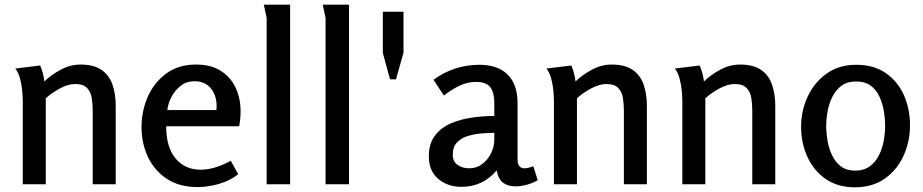

<svg xmlns="http://www.w3.org/2000/svg" viewBox="-20 -785 3934 818"><path d="M151 -506Q165 -474 169 -438Q199 -467 239.5 -488.5Q280 -510 323 -510Q379 -510 412 -487.5Q445 -465 459 -425Q473 -385 473 -334V0H375V-313Q375 -341 371 -367Q367 -393 351 -410Q335 -427 300 -427Q269 -427 233 -407Q197 -387 175 -366V0H77V-354Q77 -373 74.5 -399.5Q72 -426 65 -451.5Q58 -477 45 -493Z M815 -510Q879 -510 921 -483Q963 -456 984 -411Q1005 -366 1005 -310Q1005 -280 999 -247H688Q688 -158 728 -110Q768 -62 835 -62Q894 -62 963 -100L995 -43Q960 -15 913 -1.5Q866 12 822 12Q744 12 691 -23Q638 -58 610.5 -116Q583 -174 583 -244Q583 -312 609.5 -372.5Q636 -433 688 -471.5Q740 -510 815 -510ZM808 -439Q775 -439 750.5 -420Q726 -401 711 -373Q696 -345 693 -316H902Q907 -370 881.5 -404.5Q856 -439 808 -439Z M1216 -765V0H1116V-709L1104 -765Z M1467 -765V0H1367V-709L1355 -765Z M1642 -447Q1641 -450 1636 -467.5Q1631 -485 1625.5 -506Q1620 -527 1615.5 -543Q1611 -559 1611 -560V-735H1699V-560L1667 -447Z M2022 -509Q2101 -509 2143 -467Q2185 -425 2185 -346V-109Q2185 -85 2193 -76.5Q2201 -68 2214 -68Q2223 -68 2233 -70.5Q2243 -73 2252 -77L2271 -17Q2252 -6 2226.5 1.5Q2201 9 2176 9Q2145 9 2124 -6Q2103 -21 2096 -59Q2037 11 1946 11Q1887 11 1847 -23Q1807 -57 1807 -119Q1807 -174 1834 -208.5Q1861 -243 1903.5 -260.5Q1946 -278 1994.5 -284.5Q2043 -291 2086 -291V-349Q2086 -390 2069 -413Q2052 -436 2008 -436Q1971 -436 1937 -419.5Q1903 -403 1871 -378L1827 -445Q1870 -477 1919.5 -493Q1969 -509 2022 -509ZM2086 -219Q2062 -219 2031.5 -216.5Q2001 -214 1973 -205.5Q1945 -197 1927 -178Q1909 -159 1909 -126Q1909 -97 1929.5 -82.5Q1950 -68 1979 -68Q2011 -68 2035 -86.5Q2059 -105 2072.5 -133Q2086 -161 2086 -191Z M2414 -506Q2428 -474 2432 -438Q2462 -467 2502.5 -488.5Q2543 -510 2586 -510Q2642 -510 2675 -487.5Q2708 -465 2722 -425Q2736 -385 2736 -334V0H2638V-313Q2638 -341 2634 -367Q2630 -393 2614 -410Q2598 -427 2563 -427Q2532 -427 2496 -407Q2460 -387 2438 -366V0H2340V-354Q2340 -373 2337.5 -399.5Q2335 -426 2328 -451.5Q2321 -477 2308 -493Z M2961 -506Q2975 -474 2979 -438Q3009 -467 3049.5 -488.5Q3090 -510 3133 -510Q3189 -510 3222 -487.5Q3255 -465 3269 -425Q3283 -385 3283 -334V0H3185V-313Q3185 -341 3181 -367Q3177 -393 3161 -410Q3145 -427 3110 -427Q3079 -427 3043 -407Q3007 -387 2985 -366V0H2887V-354Q2887 -373 2884.5 -399.5Q2882 -426 2875 -451.5Q2868 -477 2855 -493Z M3622 13Q3548 13 3497 -23Q3446 -59 3419.5 -117.5Q3393 -176 3393 -245Q3393 -314 3421.5 -374.5Q3450 -435 3502.5 -472Q3555 -509 3628 -509Q3703 -509 3754 -473.5Q3805 -438 3831 -379.5Q3857 -321 3857 -251Q3857 -182 3829.5 -121.5Q3802 -61 3749.5 -24Q3697 13 3622 13ZM3623 -58Q3660 -58 3685 -76Q3710 -94 3724.5 -123Q3739 -152 3745 -185Q3751 -218 3751 -248Q3751 -279 3745.5 -312Q3740 -345 3726.5 -374Q3713 -403 3689 -420.5Q3665 -438 3627 -438Q3590 -438 3565.5 -420Q3541 -402 3526.5 -373Q3512 -344 3506 -311Q3500 -278 3500 -248Q3500 -219 3505.5 -186Q3511 -153 3525 -123.5Q3539 -94 3563 -76Q3587 -58 3623 -58Z"/></svg>

Font: Rosario SemiBold
Style: Regular
Weight: 600
Designer: Hector Gatti
Foundry: Omnibus Type
Version: Version 1.101; ttfautohint (v1.8.1.43-b0c9)